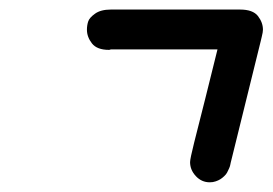

<svg xmlns="http://www.w3.org/2000/svg" viewBox="-20 -391 568 400"><path d="M161.1 -329.1Q161.1 -337.9 163.6 -345.9Q166 -354 178 -362.5Q189.9 -371.1 210.9 -371.1H480Q506.8 -371.1 517.3 -357.7Q527.8 -344.2 527.8 -329.1Q527.8 -324.2 525.4 -314.7Q522.9 -305.2 522.9 -304.2L461.9 -57.1L460.9 -53.2Q460 -49.3 459.5 -46.6Q459 -43.9 457 -39.6Q455.1 -35.2 453.1 -31.5Q451.2 -27.8 447 -23.9Q442.9 -20 439 -17.6Q435.1 -15.1 429.4 -13.2Q423.8 -11.2 417 -11.2Q399.9 -11.2 387.9 -24.2Q376 -37.1 376 -53.2Q376 -60.1 384.5 -94Q393.1 -127.9 408 -187Q422.9 -246.1 433.1 -288.1H212.9H210.9Q209 -287.1 207 -287.1Q182.1 -287.1 171.6 -300.5Q161.1 -314 161.1 -329.1Z"/></svg>

Font: CMU Typewriter Text
Style: BoldItalic
Weight: 700
Italic angle: -14.04°
Version: Version 0.7.0